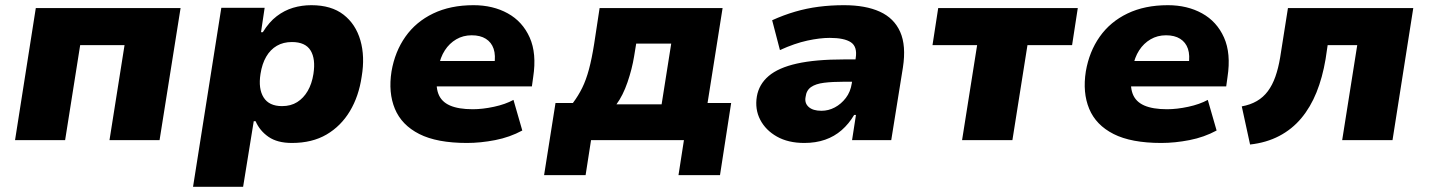

<svg xmlns="http://www.w3.org/2000/svg" viewBox="-20 -540 5506 740"><path d="M38 0 118 -509H676L595 0H402L460 -366H289L231 0Z M724 180 833 -510H1000L986 -416H993Q1017 -455 1046.5 -477.5Q1076 -500 1109.5 -510Q1143 -520 1180 -520Q1257 -520 1304 -483.5Q1351 -447 1369 -384.5Q1387 -322 1374 -245Q1363 -169 1328.5 -111.5Q1294 -54 1238.5 -21.5Q1183 11 1105 11Q1049 11 1015 -12.5Q981 -36 965 -73H958L917 180ZM1067 -131Q1101 -131 1125.5 -146.5Q1150 -162 1166 -189.5Q1182 -217 1188 -255Q1197 -313 1177 -345.5Q1157 -378 1105 -378Q1072 -378 1047 -363.5Q1022 -349 1006 -321.5Q990 -294 984 -255Q975 -198 996 -164.5Q1017 -131 1067 -131Z M1780 11Q1664 11 1596 -23.5Q1528 -58 1502 -120.5Q1476 -183 1489 -265Q1502 -341 1542.5 -398.5Q1583 -456 1649.5 -488Q1716 -520 1805 -520Q1880 -520 1937 -488.5Q1994 -457 2021.5 -395.5Q2049 -334 2035 -243L2030 -207H1634L1649 -305H1896L1885 -289Q1891 -327 1882.5 -352Q1874 -377 1852.5 -390.5Q1831 -404 1798 -404Q1765 -404 1738.5 -388.5Q1712 -373 1694.5 -346Q1677 -319 1670 -281L1666 -257Q1658 -209 1669.5 -178.5Q1681 -148 1714 -133.5Q1747 -119 1802 -119Q1840 -119 1884 -128.5Q1928 -138 1959 -155L1993 -37Q1945 -11 1888.5 0Q1832 11 1780 11Z M2077 135 2121 -143H2188Q2209 -171 2224 -201.5Q2239 -232 2250 -273Q2261 -314 2270 -371L2291 -509H2765L2707 -143H2798L2755 135H2595L2616 0H2258L2237 135ZM2356 -138H2530L2567 -372H2432L2424 -323Q2416 -274 2398.5 -223Q2381 -172 2356 -138Z M3080 11Q3018 11 2974.5 -13.5Q2931 -38 2910 -78.5Q2889 -119 2897 -168Q2905 -215 2942.5 -247Q2980 -279 3051.5 -295Q3123 -311 3233 -311H3301L3288 -225H3233Q3188 -225 3156 -221Q3124 -217 3106 -204.5Q3088 -192 3085 -167Q3080 -143 3096.5 -128Q3113 -113 3146 -113Q3173 -113 3197.5 -126Q3222 -139 3240 -162.5Q3258 -186 3263 -219L3278 -316Q3285 -360 3259.5 -377Q3234 -394 3178 -394Q3140 -394 3091.5 -383.5Q3043 -373 2986 -347L2956 -462Q3000 -482 3044.5 -495Q3089 -508 3135.5 -514Q3182 -520 3233 -520Q3316 -520 3371 -495Q3426 -470 3449.5 -417Q3473 -364 3460 -280L3415 0H3264L3279 -97H3272Q3252 -63 3224 -38.5Q3196 -14 3160 -1.5Q3124 11 3080 11Z M3688 0 3746 -366H3574L3596 -509H4134L4112 -366H3940L3882 0Z M4456 11Q4340 11 4272 -23.5Q4204 -58 4178 -120.5Q4152 -183 4165 -265Q4178 -341 4218.5 -398.5Q4259 -456 4325.5 -488Q4392 -520 4481 -520Q4556 -520 4613 -488.5Q4670 -457 4697.5 -395.5Q4725 -334 4711 -243L4706 -207H4310L4325 -305H4572L4561 -289Q4567 -327 4558.5 -352Q4550 -377 4528.5 -390.5Q4507 -404 4474 -404Q4441 -404 4414.5 -388.5Q4388 -373 4370.5 -346Q4353 -319 4346 -281L4342 -257Q4334 -209 4345.5 -178.5Q4357 -148 4390 -133.5Q4423 -119 4478 -119Q4516 -119 4560 -128.5Q4604 -138 4635 -155L4669 -37Q4621 -11 4564.5 0Q4508 11 4456 11Z M4798 17 4766 -130Q4799 -136 4824 -150.5Q4849 -165 4866.5 -188.5Q4884 -212 4895.5 -244.5Q4907 -277 4914 -319L4944 -509H5427L5347 0H5153L5211 -366H5097L5089 -312Q5077 -241 5054 -184Q5031 -127 4995.5 -84.5Q4960 -42 4910.5 -16Q4861 10 4798 17Z"/></svg>

Font: Nunito Sans 6pt Black
Style: Italic
Weight: 900
Italic angle: -9°
Version: Version 3.101;gftools[0.9.27]